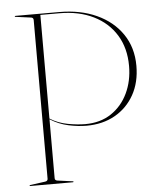

<svg xmlns="http://www.w3.org/2000/svg" viewBox="-51 -744 638 787"><g transform="rotate(-5 268.0 -350.0)"><path d="M518 -453Q518 -385 489.5 -334Q461 -283 410.5 -254.5Q360 -226 293 -226Q258.5 -226 219 -234.5Q179.5 -243 144 -265.5V-23Q144 -14 154.5 -12.5L217 -4Q220 -3.5 220 -2Q220 0 217 0H42.5Q39 0 39 -2Q39 -3.5 42 -4L104 -12.5Q115 -14 115 -23.5V-676.5Q115 -686 105.5 -687.5L41.5 -696Q39 -696 39 -698Q39 -700 42.5 -700H222Q309 -700 375.8 -669.5Q442.5 -639 480.2 -583.5Q518 -528 518 -453ZM144 -695V-268.5Q177.5 -247.5 217.5 -240.2Q257.5 -233 288.5 -233Q351 -233 395.5 -262.8Q440 -292.5 464 -343Q488 -393.5 488 -455Q488 -528.5 455 -582.2Q422 -636 362.2 -665.5Q302.5 -695 222 -695Z"/></g></svg>

Font: Fraunces 144pt Thin
Style: Regular
Weight: 100
Version: Version 1.000;[f99f86859]